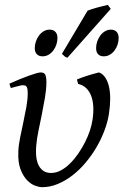

<svg xmlns="http://www.w3.org/2000/svg" viewBox="-20 -758 513 798"><path d="M433.1 -287.1Q428.2 -253.4 415 -217.8Q401.9 -182.1 382.1 -147.9Q362.3 -113.8 336.9 -83.3Q311.5 -52.7 282 -29.8Q252.4 -6.8 220.2 6.6Q188 20 154.8 20Q143.1 20 125.7 13.7Q108.4 7.3 92.3 -9.3Q76.2 -25.9 65.2 -54.7Q54.2 -83.5 56.2 -127.9Q57.1 -154.3 63.5 -185.5Q69.8 -216.8 76.9 -249.5Q84 -282.2 89.6 -313.5Q95.2 -344.7 95.2 -371.1Q95.2 -382.3 93.8 -388.9Q92.3 -395.5 89.6 -398.7Q86.9 -401.9 83.3 -402.8Q79.6 -403.8 75.2 -403.8Q70.8 -403.8 62.5 -401.9Q54.2 -399.9 45.9 -397.7Q37.6 -395.5 24.9 -392.1L19 -410.2Q39.6 -419.4 60.3 -428Q81.1 -436.5 98.6 -442.9Q116.2 -449.2 129.6 -453.1Q143.1 -457 148.9 -457Q163.1 -457 168 -447.8Q172.9 -438.5 172.9 -416Q172.9 -388.2 167 -353Q161.1 -317.9 153.8 -282Q146.5 -246.1 139.6 -212.9Q132.8 -179.7 130.9 -155.8Q125.5 -97.2 142.1 -68.1Q158.7 -39.1 191.9 -39.1Q212.9 -39.1 232.9 -49.8Q252.9 -60.5 271 -78.4Q289.1 -96.2 304.9 -119.1Q320.8 -142.1 333.3 -166.7Q345.7 -191.4 353.8 -215.8Q361.8 -240.2 364.7 -261.2Q369.1 -290.5 367.7 -315.4Q366.2 -340.3 358.9 -359.6Q351.6 -378.9 338.1 -391.8Q324.7 -404.8 304.7 -409.2L299.8 -427.7Q308.6 -431.6 320.6 -435.8Q332.5 -439.9 345.2 -444.1Q357.9 -448.2 369.9 -451.4Q381.8 -454.6 391.1 -457Q419.4 -447.3 431.6 -403.3Q438 -379.9 438 -347.7Q438 -320.3 433.1 -287.1ZM473.1 -600.1Q473.1 -586.4 468.8 -573Q464.4 -559.6 456.3 -548.6Q448.2 -537.6 436.8 -530.8Q425.3 -523.9 411.1 -523.9Q396 -523.9 387.7 -532.7Q379.4 -541.5 379.4 -558.1Q379.4 -571.3 383.8 -584.7Q388.2 -598.1 396.2 -609.4Q404.3 -620.6 415.8 -627.7Q427.2 -634.8 440.9 -634.8Q456.1 -634.8 464.6 -625.7Q473.1 -616.7 473.1 -600.1ZM218.8 -600.1Q218.8 -586.4 214.4 -573Q210 -559.6 201.9 -548.6Q193.8 -537.6 182.4 -530.8Q170.9 -523.9 156.7 -523.9Q141.6 -523.9 133.1 -532.7Q124.5 -541.5 124.5 -558.1Q124.5 -571.3 128.9 -584.7Q133.3 -598.1 141.4 -609.4Q149.4 -620.6 160.9 -627.7Q172.4 -634.8 186.5 -634.8Q201.7 -634.8 210.2 -625.7Q218.8 -616.7 218.8 -600.1ZM260.3 -518.1Q252.9 -520.5 249 -523.4Q245.1 -526.4 237.3 -534.2L344.2 -713.9Q351.6 -716.8 362.3 -720.2Q373 -723.6 384.5 -726.8Q396 -730 407.5 -732.7Q418.9 -735.4 428.2 -737.8L440.4 -721.2Z"/></svg>

Font: Akkhara
Style: Italic
Weight: 400
Italic angle: -7°
Designer: J. Victor Gaultney
Version: Version 1.00 June 13, 2006, initial release